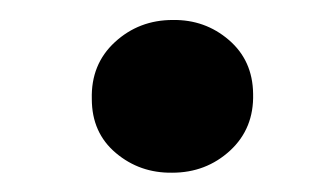

<svg xmlns="http://www.w3.org/2000/svg" viewBox="-20 -437 342 197"><path d="M74.2 -335.4Q73.2 -371.1 97.9 -393.8Q122.6 -416.5 157.2 -416.5Q190.4 -417 214.8 -396Q239.3 -375 239.7 -340.8Q240.7 -305.2 216.1 -282.5Q191.4 -259.8 156.7 -259.8Q123.5 -259.3 98.9 -280Q74.2 -300.8 74.2 -335.4Z"/></svg>

Font: Roboto ExtraBold
Style: Italic
Weight: 800
Designer: Christian Robertson
Foundry: Google
Version: Version 3.009; 2024